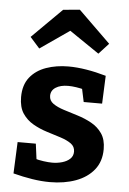

<svg xmlns="http://www.w3.org/2000/svg" viewBox="-57 -863 618 918"><g transform="rotate(5 252.0 -404.0)"><path d="M182.7 -399Q182.7 -375.7 202.7 -361.7Q222.7 -347.7 254.2 -337.7Q285.7 -327.7 321.5 -316.7Q357.3 -305.7 388.8 -288.3Q420.3 -271 440.3 -242Q460.3 -213 460.3 -167Q460.3 -107.7 428.3 -67.8Q396.3 -28 341.3 -7.8Q286.3 12.3 217.3 12.3Q177 12.3 132.3 5.3Q87.7 -1.7 40.7 -14L47.3 -165H134.7L146.3 -76.7L134 -94.3Q154.3 -88 178.3 -84.7Q202.3 -81.3 220.3 -81.3Q245.7 -81.3 268.5 -88Q291.3 -94.7 305.7 -108.2Q320 -121.7 320 -142.7Q320 -167 300.2 -181.2Q280.3 -195.3 248.8 -205.3Q217.3 -215.3 182.5 -226.2Q147.7 -237 116.2 -255Q84.7 -273 64.8 -302.8Q45 -332.7 45 -381Q45 -439 73.8 -475.5Q102.7 -512 151.5 -529.2Q200.3 -546.3 258.3 -546.3Q299 -546.3 344.8 -538.8Q390.7 -531.3 439.3 -517.3L433.7 -383.3H345.3L328.7 -461.7L348 -441.3Q300.7 -453.7 264.7 -453.7Q228 -453.7 205.3 -439.2Q182.7 -424.7 182.7 -399ZM111.3 -619.7 65.3 -671.3 209 -814 288.7 -821.3 442.3 -671.3 395 -619.7 202 -751 299 -749.7Z"/></g></svg>

Font: Bitter Thin
Style: Regular
Weight: 100
Designer: Sol Matas, and Bitter project Authors
Foundry: Sol Matas
Version: Version 2.002